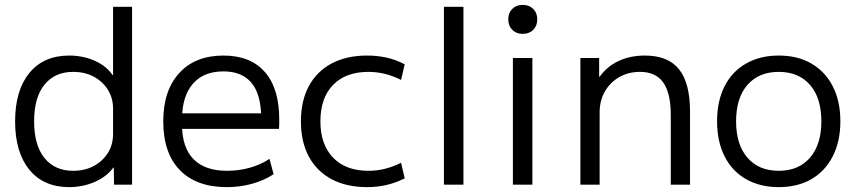

<svg xmlns="http://www.w3.org/2000/svg" viewBox="-20 -758 3512 788"><path d="M264 10Q159 10 100.5 -61.5Q42 -133 42 -260Q42 -387 100.5 -458.5Q159 -530 264 -530Q320 -530 368 -509Q416 -488 442 -450H444V-730H522V0H448L447 -70H445Q418 -33 369 -11.5Q320 10 264 10ZM280 -57Q328 -57 364.5 -76.5Q401 -96 422.5 -130Q444 -164 444 -208V-312Q444 -356 422.5 -390Q401 -424 364.5 -443.5Q328 -463 280 -463Q205 -463 162.5 -410.5Q120 -358 120 -260Q120 -162 162.5 -109.5Q205 -57 280 -57Z M911 10Q786 10 718 -60Q650 -130 650 -260Q650 -386 715.5 -458Q781 -530 897 -530Q1008 -530 1067 -462.5Q1126 -395 1126 -269Q1126 -259 1126 -248Q1126 -237 1125 -229H693V-293H1067L1052 -272Q1052 -369 1013 -417Q974 -465 897 -465Q815 -465 771 -413.5Q727 -362 727 -267V-247Q727 -153 774 -105Q821 -57 912 -57Q960 -57 1005 -69.5Q1050 -82 1086 -106L1103 -43Q1065 -18 1015.5 -4Q966 10 911 10Z M1487 10Q1402 10 1341 -22.5Q1280 -55 1247.5 -115.5Q1215 -176 1215 -260Q1215 -344 1247.5 -404.5Q1280 -465 1341 -497.5Q1402 -530 1487 -530Q1529 -530 1567 -521.5Q1605 -513 1641 -494L1626 -430Q1592 -447 1559 -455Q1526 -463 1492 -463Q1399 -463 1347 -409.5Q1295 -356 1295 -260Q1295 -165 1347 -111Q1399 -57 1492 -57Q1526 -57 1559 -65Q1592 -73 1626 -90L1641 -26Q1605 -8 1567 1Q1529 10 1487 10Z M1802 0V-730H1882V0Z M2085 0V-520H2165V0ZM2125 -619Q2099 -619 2082.5 -635.5Q2066 -652 2066 -679Q2066 -705 2082.5 -721.5Q2099 -738 2125 -738Q2152 -738 2168.5 -721.5Q2185 -705 2185 -679Q2185 -652 2168.5 -635.5Q2152 -619 2125 -619Z M2362 0V-520H2439V-443H2441Q2472 -486 2519.5 -508Q2567 -530 2627 -530Q2722 -530 2767 -473.5Q2812 -417 2812 -300V0H2733V-286Q2733 -376 2702 -419.5Q2671 -463 2607 -463Q2559 -463 2521.5 -441.5Q2484 -420 2462.5 -382.5Q2441 -345 2441 -296V0Z M3176 10Q3099 10 3041.5 -23Q2984 -56 2953.5 -117Q2923 -178 2923 -260Q2923 -343 2953.5 -403.5Q2984 -464 3041.5 -497Q3099 -530 3176 -530Q3254 -530 3310.5 -497Q3367 -464 3398 -403.5Q3429 -343 3429 -260Q3429 -178 3398 -117Q3367 -56 3310.5 -23Q3254 10 3176 10ZM3176 -57Q3258 -57 3304.5 -111Q3351 -165 3351 -260Q3351 -356 3304.5 -409.5Q3258 -463 3176 -463Q3094 -463 3047.5 -409.5Q3001 -356 3001 -260Q3001 -165 3047.5 -111Q3094 -57 3176 -57Z"/></svg>

Font: M PLUS 2
Style: Regular
Weight: 400
Designer: Coji Morishita
Foundry: UNDERFOREST DESIGN
Version: Version 1.001